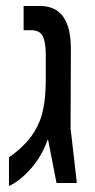

<svg xmlns="http://www.w3.org/2000/svg" viewBox="-20 -612 317 642"><path d="M139 -144H141L169 0H237L216 -183L217 -449Q217 -592 114 -592H59V-511H84Q113 -511 123 -491Q133 -471 133 -430V-342Q133 -292 125 -249.5Q117 -207 94 -170Q64 -123 10 -86V10Q47 -7 83.5 -48.5Q120 -90 139 -144Z"/></svg>

Font: Noto Sans Hebrew Extra Condensed
Style: Regular
Weight: 400
Width: 2
Designer: Monotype Design Team
Foundry: Monotype Imaging Inc.
Version: 1.000